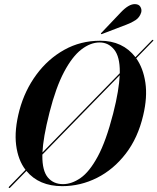

<svg xmlns="http://www.w3.org/2000/svg" viewBox="-20 -913 780 952"><path d="M24.5 19Q21.5 16 25.5 12L106.5 -71Q69.5 -119 60 -193.8Q50.5 -268.5 76.5 -367Q103 -465 160.5 -543Q218 -621 298.8 -666Q379.5 -711 476.5 -711Q588.5 -711 651.5 -629.5L733.5 -713.5Q737 -717 739.5 -715Q742 -713 738 -709L655.5 -624Q690 -575.5 700.8 -503.5Q711.5 -431.5 690 -341Q664 -229.5 603.5 -151Q543 -72.5 461 -31.2Q379 10 288.5 10Q173.5 10 111 -65.5L30.5 17Q27 20.5 24.5 19ZM225.5 -355.5Q209 -290.5 200.5 -241.5Q192 -192.5 190.5 -157L574 -550Q574 -553 574 -556Q574.5 -632 546 -667.2Q517.5 -702.5 474 -702.5Q428.5 -702.5 383.2 -667.5Q338 -632.5 297.5 -556Q257 -479.5 225.5 -355.5ZM292.5 0Q335.5 0 379.5 -30.5Q423.5 -61 464.8 -137.2Q506 -213.5 541 -350Q556.5 -410.5 564.2 -457.5Q572 -504.5 573.5 -540L190 -146.5Q190 -143.5 190 -140.5Q189.5 -66.5 217.2 -33.2Q245 0 292.5 0ZM578.5 -851Q619 -894 650 -892.5Q669 -892 676.5 -878.5Q684 -865 680 -851Q672.5 -826.5 651.8 -813Q631 -799.5 607.5 -791L486 -744.5Q481.5 -742.5 480.5 -745Q479.5 -747 483 -750.5Z"/></svg>

Font: Fraunces 144pt S000 SemiBold
Style: Italic
Weight: 600
Italic angle: -16°
Version: Version 1.000; ttfautohint (v1.8.3)